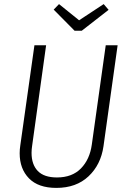

<svg xmlns="http://www.w3.org/2000/svg" viewBox="-20 -906 623 937"><path d="M485 -192Q472 -102 412 -45.5Q352 11 255 11Q167 11 121.5 -35.5Q76 -82 76 -158Q76 -177 79 -196L148 -685H205L137 -196Q134 -177 134 -160Q134 -103 164.5 -71.5Q195 -40 258 -40Q332 -40 375 -84Q418 -128 428 -200L496 -685H554ZM486 -886 510 -858 379 -756H344L242 -859L268 -886L366 -807Z"/></svg>

Font: Fira Sans Condensed Light
Style: Italic
Weight: 300
Width: 3
Italic angle: -8°
Designer: Carrois Corporate & Edenspiekermann AG
Foundry: Carrois Corporate GbR & Edenspiekermann AG
Version: Version 4.203